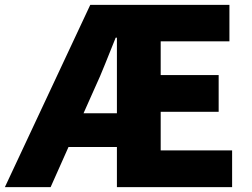

<svg xmlns="http://www.w3.org/2000/svg" viewBox="-39 -765 1029 785"><path d="M-19 0 330 -745H899V-596H618V-458H855V-308H618V-150H910V0H439V-611H434Q412 -557 391 -504Q370 -451 348 -404L168 0ZM155 -164V-302H532V-164Z"/></svg>

Font: Noto Sans TC Thin Black
Style: Regular
Weight: 900
Version: Version 2.004-H2;hotconv 1.0.118;makeotfexe 2.5.65603